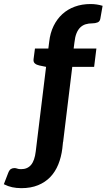

<svg xmlns="http://www.w3.org/2000/svg" viewBox="-140 -758 542 975"><path d="M48 -42.5 94 -418.5 60 -425.5Q45.5 -428.5 37 -436Q28.5 -443.5 30.5 -458L37.5 -511.5H105.5L110 -547Q115 -591 132.2 -626.2Q149.5 -661.5 176.5 -686.2Q203.5 -711 239.8 -724.2Q276 -737.5 319.5 -737.5Q336.5 -737.5 351.2 -735.2Q366 -733 381 -728.5L369.5 -663Q367 -648.5 355 -644Q343 -639.5 330 -639.5Q310.5 -639.5 295 -634.8Q279.5 -630 267.8 -618.8Q256 -607.5 248.5 -589Q241 -570.5 238 -542.5L234 -511.5H349.5L338 -418.5H227L180.5 -37H180L176.5 -4Q171 40 156 77Q141 114 115.5 140.8Q90 167.5 53.2 182.5Q16.5 197.5 -32 197.5Q-45 197.5 -56.2 196.2Q-67.5 195 -78 192.8Q-88.5 190.5 -99 186.8Q-109.5 183 -120.5 177.5L-98.5 120.5Q-92.5 105 -84.5 100.2Q-76.5 95.5 -67 95.5Q-59 95.5 -52.5 98.2Q-46 101 -32.5 101Q-0.5 101 17.8 79.2Q36 57.5 41.5 11Z"/></svg>

Font: Lato Heavy
Style: Italic
Weight: 800
Italic angle: -7°
Designer: Lukasz Dziedzic
Foundry: tyPoland Lukasz Dziedzic
Version: Version 2.007; 2014-02-27